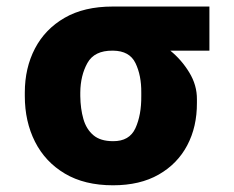

<svg xmlns="http://www.w3.org/2000/svg" viewBox="-20 -548 705 578"><path d="M54.7 -258.8V-269.5Q54.7 -343.3 85.2 -401.9Q115.7 -460.4 174.6 -494.4Q233.4 -528.3 318.8 -528.3H610.4V-395.5H492.7Q526.4 -368.2 549.8 -329.8Q573.2 -291.5 572.8 -249V-238.3Q573.2 -166.5 543.7 -110.6Q514.2 -54.7 457.8 -22.5Q401.4 9.8 320.3 9.8Q234.4 9.8 175.3 -25.4Q116.2 -60.5 85.4 -121.3Q54.7 -182.1 54.7 -258.8ZM221.7 -269.5V-258.8Q222.2 -220.7 231 -189.9Q239.7 -159.2 261 -141.1Q282.2 -123 320.3 -123Q369.6 -122.6 387.7 -162.1Q405.8 -201.7 405.3 -258.8V-269.5Q405.8 -320.8 387.9 -357.9Q370.1 -395 320.3 -395.5H318.8Q264.2 -396 243.2 -358.4Q222.2 -320.8 221.7 -269.5Z"/></svg>

Font: Inter Display Extra Bold
Style: Regular
Weight: 800
Designer: Rasmus Andersson
Foundry: rsms
Version: Version 4.000;git-4fc901f